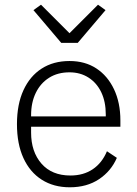

<svg xmlns="http://www.w3.org/2000/svg" viewBox="-20 -783 583 815"><path d="M276 12Q208 12 157.5 -20Q107 -52 79.5 -112Q52 -172 52 -256Q52 -340 79.5 -400Q107 -460 157 -492Q207 -524 275 -524Q341 -524 389 -492.5Q437 -461 464 -404Q491 -347 491 -272V-245H112V-220Q112 -139 156 -88.5Q200 -38 279 -38Q334 -38 373.5 -64.5Q413 -91 434 -141L476 -113Q452 -57 400.5 -22.5Q349 12 276 12ZM275 -476Q225 -476 188.5 -453Q152 -430 132 -389Q112 -348 112 -294V-289H429V-297Q429 -351 410 -391Q391 -431 356 -453.5Q321 -476 275 -476ZM310 -601H240L122 -740L154 -763L275 -642L396 -763L428 -740Z"/></svg>

Font: IBM Plex Sans Light
Style: Regular
Weight: 300
Designer: Mike Abbink, Paul van der Laan, Pieter van Rosmalen
Foundry: Bold Monday
Version: Version 3.201